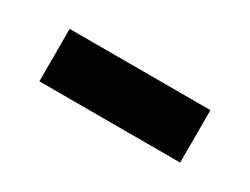

<svg xmlns="http://www.w3.org/2000/svg" viewBox="-28 -450 458 352"><g transform="rotate(30 201.0 -274.5)"><path d="M52 -219H350V-330H52Z"/></g></svg>

Font: Ronzino
Style: Bold
Weight: 700
Designer: Nunzio Mazzaferro
Foundry: Collletttivo
Version: Version 1.000;Glyphs 3.3 (3337)